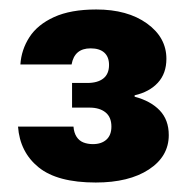

<svg xmlns="http://www.w3.org/2000/svg" viewBox="-20 -733 403 405"><path d="M182 -348Q101 -348 61.5 -380Q22 -412 18 -466H135Q136 -453 141.5 -444.5Q147 -436 156 -432.5Q165 -429 176 -429Q194 -429 204.5 -438.5Q215 -448 215 -466Q215 -486 202.5 -496Q190 -506 169 -506H132V-558H164Q186 -558 198 -567.5Q210 -577 210 -596Q210 -613 200 -622Q190 -631 171 -631Q154 -631 144 -622.5Q134 -614 131 -597H23Q25 -628 42 -654.5Q59 -681 94 -697Q129 -713 183 -713Q249 -713 290 -683.5Q331 -654 331 -609Q331 -578 313 -558.5Q295 -539 264 -532V-529Q298 -520 317 -500Q336 -480 336 -448Q336 -403 294 -375.5Q252 -348 182 -348Z"/></svg>

Font: DM Sans 12pt Black
Style: Regular
Weight: 900
Version: Version 4.004;gftools[0.9.30]